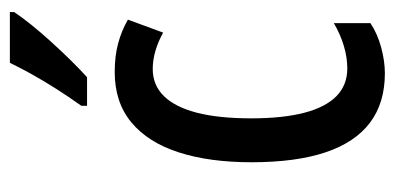

<svg xmlns="http://www.w3.org/2000/svg" viewBox="-229 -577 815 397"><g transform="rotate(-90 178.5 -378.5)"><path d="M225.6 9.8Q164.1 9.8 123.3 -21Q82.5 -51.8 62 -113Q41.5 -174.3 41.5 -266.1Q41.5 -353 62 -416.5Q82.5 -480 124 -514.4Q165.5 -548.8 228 -548.8Q261.2 -548.8 287.4 -541.7Q313.5 -534.7 336.4 -521.5L309.6 -448.7Q290 -459.5 271.2 -464.8Q252.4 -470.2 234.4 -470.2Q201.2 -470.2 178.5 -447.3Q155.8 -424.3 144 -379.2Q132.3 -334 132.3 -266.6Q132.3 -201.2 143.8 -157Q155.3 -112.8 178.2 -90.3Q201.2 -67.9 235.4 -67.9Q258.3 -67.9 282 -75Q305.7 -82 329.1 -95.7V-20Q307.1 -5.4 278.8 2.2Q250.5 9.8 225.6 9.8ZM352.1 -765.6V-756.8Q341.8 -741.2 325.7 -721.2Q309.6 -701.2 290.5 -680.2Q271.5 -659.2 252.2 -639.6Q232.9 -620.1 217.3 -606H158.2V-617.7Q177.2 -644.5 193.4 -669.9Q209.5 -695.3 222.9 -719.2Q236.3 -743.2 247.1 -765.6Z"/></g></svg>

Font: Open Sans Condensed Medium
Style: Regular
Weight: 500
Width: 3
Designer: Monotype Design Team
Foundry: Monotype Imaging Inc.
Version: Version 3.000